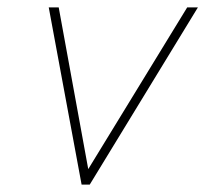

<svg xmlns="http://www.w3.org/2000/svg" viewBox="-20 -500 564 520"><path d="M112 -480H139L219 -42L487 -480H516L223 0H201Z"/></svg>

Font: Prompt Thin
Style: Italic
Weight: 250
Italic angle: -12°
Designer: Katatrad Team
Foundry: CadsonDemak
Version: Version 1.001